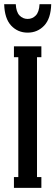

<svg xmlns="http://www.w3.org/2000/svg" viewBox="-26 -903 266 923"><path d="M-5.9 -882.8H49.8Q51.8 -845.2 67.9 -828.6Q84 -812 106.9 -812Q129.9 -812 146 -828.6Q162.1 -845.2 164.1 -882.8H220.2Q218.3 -813.5 186.3 -779.8Q154.3 -746.1 106.9 -746.1Q59.6 -746.1 27.8 -779.8Q-3.9 -813.5 -5.9 -882.8ZM172.9 0H41V-51.8H62V-627.9H41V-680.2H172.9V-627.9H151.9V-51.8H172.9Z"/></svg>

Font: Margherita Semibold
Style: Regular
Weight: 600
Designer: James Puckett
Foundry: Dunwich Type Founders
Version: Version 1.008;hotconv 1.0.109;makeotfexe 2.5.65596